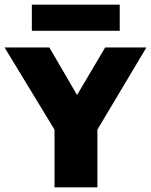

<svg xmlns="http://www.w3.org/2000/svg" viewBox="-48 -797 644 817"><path d="M184 0V-314L221.5 -183.5L-28.5 -595H162L304 -351.5H255.5L399.5 -595H575L329.5 -183.5L366.5 -311.5V0ZM87.5 -666V-777H461.5V-666Z"/></svg>

Font: Encode Sans SC SemiCondensed ExtraBold
Style: Regular
Weight: 800
Width: 4
Designer: Multiple Designers
Foundry: Impallari Type
Version: Version 3.002